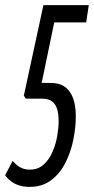

<svg xmlns="http://www.w3.org/2000/svg" viewBox="-34 -720 367 750"><path d="M-14.1 -35.2 15.3 -91.5Q22.8 -83.1 31.9 -75.1Q41 -67.2 53.8 -62.3Q66.5 -57.4 82.1 -57.4Q114.9 -57.4 136.6 -77.2Q158.4 -97 171.4 -127.4Q184.3 -157.8 189.7 -189.9Q195.1 -221.9 195.1 -246Q195.1 -274.6 189.1 -294Q183.1 -313.5 169.2 -324Q155.3 -334.5 132.2 -334.5H66.9L59.1 -346.1L135.6 -700H312.8L302.6 -632.6H177.9L128.8 -396.4L170.5 -395.7Q215.3 -394.5 238.7 -361.2Q262.1 -327.9 262.1 -264.5Q262.1 -223.6 252.8 -176.1Q243.5 -128.6 222.6 -86.2Q201.7 -43.8 166.9 -16.9Q132.1 10 81.9 10Q60.3 10 42.6 4.8Q24.8 -0.4 10.9 -10.6Q-3 -20.8 -14.1 -35.2Z"/></svg>

Font: Georama
Style: Italic
Weight: 400
Width: 2
Italic angle: -9°
Designer: Jean-Baptiste Levee
Foundry: Production Type
Version: Version 1.000